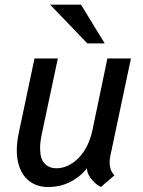

<svg xmlns="http://www.w3.org/2000/svg" viewBox="-20 -773 598 804"><path d="M344.2 -68.8Q328.6 -48.3 309.3 -33.4Q290 -18.6 269.3 -8.8Q248.5 1 226.3 5.6Q204.1 10.3 182.6 10.3Q151.9 10.3 127.4 -0.2Q103 -10.7 85.9 -30.5Q68.8 -50.3 59.6 -79.1Q50.3 -107.9 50.3 -144Q50.3 -176.3 58.6 -216.3L124.5 -528.3H222.2L155.8 -215.3Q147.9 -179.7 147.9 -152.3Q147.9 -108.4 166.5 -88.4Q185.1 -68.4 216.8 -68.4Q240.7 -68.4 263.9 -79.1Q287.1 -89.8 307.4 -109.9Q327.6 -129.9 343 -159.2Q358.4 -188.5 366.7 -226.1L429.7 -528.3H528.3L441.9 -119.6Q440.9 -113.3 439.9 -106.2Q439 -99.1 439 -92.3Q439 -78.1 443.4 -64.2Q447.8 -50.3 459.5 -39.1L402.8 9.8Q397 7.8 387.2 0.7Q377.4 -6.3 367.7 -17.1Q357.9 -27.8 351.1 -41Q344.2 -54.2 344.2 -68.8ZM418.5 -591.3H345.7L189.9 -753.4H319.3Z"/></svg>

Font: Ufes Sans
Style: Italic
Weight: 400
Designer: Ricardo Esteves & Filipe Motta
Foundry: ProDesignUfes - Ricardo Esteves, Filipe Motta
Version: Version 2.0